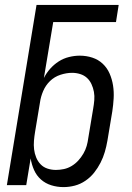

<svg xmlns="http://www.w3.org/2000/svg" viewBox="-20 -755 540 783"><path d="M239 8Q213 8 189 0.5Q165 -7 147 -23Q129 -39 119 -61.5Q109 -84 105 -109L87 0H8L129 -735H464L453 -665H197L159 -437Q169 -457 184.5 -474.5Q200 -492 219.5 -504.5Q239 -517 261.5 -522.5Q284 -528 305 -528Q332 -528 356.5 -520Q381 -512 399 -495Q417 -478 427 -455Q437 -432 441 -406.5Q445 -381 443.5 -354Q442 -327 438 -301L418 -181Q414 -158 407.5 -135.5Q401 -113 390 -91.5Q379 -70 364 -51Q349 -32 328.5 -18Q308 -4 285 2Q262 8 239 8ZM208 -62Q224 -62 240.5 -65.5Q257 -69 272 -78Q287 -87 299 -100Q311 -113 320 -128.5Q329 -144 333.5 -160Q338 -176 340 -192L360 -312Q363 -329 364.5 -346.5Q366 -364 363 -380.5Q360 -397 353 -412Q346 -427 334.5 -437.5Q323 -448 307 -453Q291 -458 274 -458Q251 -458 226.5 -450Q202 -442 184 -424.5Q166 -407 156 -383.5Q146 -360 143 -337L123 -217Q120 -199 118.5 -181Q117 -163 119 -146Q121 -129 127.5 -113Q134 -97 145.5 -85Q157 -73 173.5 -67.5Q190 -62 208 -62Z"/></svg>

Font: Iosevka Oblique
Style: Regular
Weight: 400
Italic angle: -9°
Monospace: yes
Designer: Belleve Invis
Foundry: Belleve Invis
Version: Version 32.5.0; ttfautohint (v1.8.4)